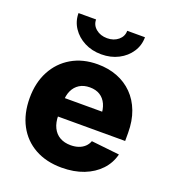

<svg xmlns="http://www.w3.org/2000/svg" viewBox="-139 -859 869 973"><g transform="rotate(20 295.5 -372.0)"><path d="M303.7 10.7Q220.7 10.7 159.4 -23.4Q98.1 -57.6 64.9 -119.9Q31.7 -182.1 31.7 -266.6Q31.7 -349.1 64.9 -411.6Q98.1 -474.1 158.2 -509.3Q218.3 -544.4 298.3 -544.4Q356 -544.4 404.1 -525.9Q452.1 -507.3 487.3 -471.9Q522.5 -436.5 541.7 -385.7Q561 -335 561 -270V-226.6H90.3V-326.2H481L402.3 -303.7Q402.3 -339.8 390.4 -366.2Q378.4 -392.6 356 -406.7Q333.5 -420.9 300.8 -420.9Q268.1 -420.9 245.1 -406.5Q222.2 -392.1 210.2 -366.5Q198.2 -340.8 198.2 -305.7V-233.4Q198.2 -194.3 211.7 -167Q225.1 -139.6 249.8 -125.7Q274.4 -111.8 308.1 -111.8Q331.5 -111.8 350.6 -118.4Q369.6 -125 383.1 -137.7Q396.5 -150.4 402.8 -168L554.7 -151.4Q542.5 -102.5 508.3 -66.2Q474.1 -29.8 422.1 -9.5Q370.1 10.7 303.7 10.7ZM296.4 -597.7Q245.6 -597.7 205.1 -618.7Q164.6 -639.6 140.9 -675.3Q117.2 -710.9 117.2 -754.9H211.9Q211.9 -724.6 236.1 -704.6Q260.3 -684.6 296.4 -684.6Q332 -684.6 356 -704.6Q379.9 -724.6 379.9 -754.9H475.6Q475.6 -710.9 452.1 -675.3Q428.7 -639.6 388.2 -618.7Q347.7 -597.7 296.4 -597.7Z"/></g></svg>

Font: Inter 20pt ExtraBold
Style: Regular
Weight: 800
Version: Version 4.001;git-66647c0bb